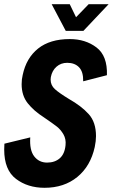

<svg xmlns="http://www.w3.org/2000/svg" viewBox="-23 -885 537 914"><path d="M-3 -173Q-3 -191 -2 -201L121 -231Q117 -170 140 -140.5Q163 -111 201 -111Q238 -111 261.5 -131.5Q285 -152 289 -194Q292 -223 279 -245.5Q266 -268 247.5 -282.5Q229 -297 185 -327Q138 -357 109 -393.5Q80 -430 80 -484Q80 -508 85 -528Q102 -609 158.5 -654Q215 -699 309 -699Q384 -699 436.5 -659Q489 -619 486 -527L373 -498Q374 -543 353.5 -564.5Q333 -586 297 -586Q267 -586 246 -567.5Q225 -549 219 -518Q218 -514 218 -506Q218 -479 238.5 -460.5Q259 -442 305 -414Q365 -380 399.5 -341.5Q434 -303 434 -237Q434 -214 428 -185Q408 -94 345 -42.5Q282 9 189 9Q109 9 53 -33.5Q-3 -76 -3 -173ZM223 -865H309L339 -803L399 -865H494L374 -738H290Z"/></svg>

Font: Decalotype
Style: Bold Italic
Weight: 700
Italic angle: -12°
Designer: Alfredo Marco Pradil
Foundry: Alfredo Marco Pradil
Version: Version 1.0